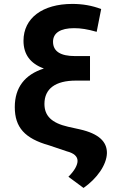

<svg xmlns="http://www.w3.org/2000/svg" viewBox="-20 -757 615 970"><path d="M468.4 -596.2 491.1 -711.3C445 -729 397 -737.2 345.5 -737.2C194.6 -737.2 98.7 -665.5 98.7 -551.1C98.7 -482.2 133.2 -435.7 201.7 -410.9C104.8 -380 54.7 -314.6 54.7 -215.9C54.7 -113.3 105.5 -57.2 228 -22.7L317.5 7.5C354.4 17 371.8 33.4 371.8 56.1C371.8 75.3 358 104.4 325.6 136L402 192.5C469.1 145.6 518.8 76.7 520.2 16.3C520.6 -40.8 480.1 -81.7 382.5 -103.7L324.6 -116.5C240.4 -135.7 204.5 -171.9 204.5 -232.2C204.5 -309.3 260.7 -349.8 363.3 -349.8H434.7V-473.7H359C286.2 -473.7 247.9 -497.2 247.9 -546.2C247.9 -590.6 285.5 -614.7 354 -614.7C389.2 -614.7 421.5 -609.4 468.4 -596.2Z"/></svg>

Font: Magic Ui Pro
Style: Bold
Weight: 700
Designer: Stefan Endress, Andreas Faust
Version: Version 1.000;FEAKit 1.0